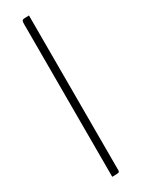

<svg xmlns="http://www.w3.org/2000/svg" viewBox="-192 -721 544 741"><g transform="rotate(-30 80.5 -350.0)"><path d="M64 -681Q64 -695 68.5 -697.5Q73 -700 97 -700V-11Q97 -3 92.5 -1.5Q88 0 64 0Z"/></g></svg>

Font: Yanone Kaffeesatz Thin
Style: Regular
Weight: 250
Designer: Yanone
Foundry: Yanone Font Production. Not for release.
Version: Version 1.002